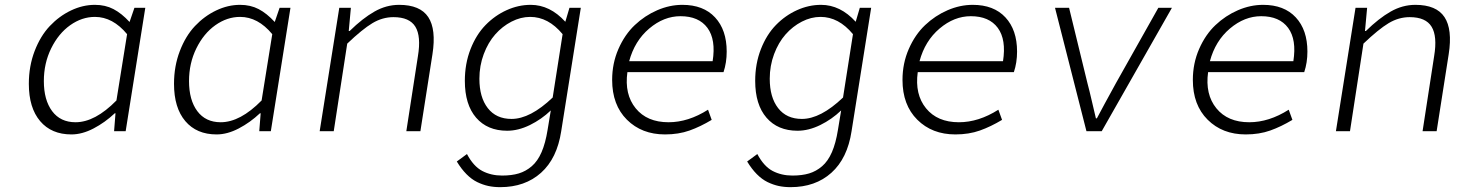

<svg xmlns="http://www.w3.org/2000/svg" viewBox="-20 -542 6036 793"><path d="M274.9 13.2Q192.4 13.2 145.8 -41.7Q99.1 -96.7 99.1 -195.8Q99.1 -268.6 123 -331.1Q147 -393.6 185.8 -434.6Q224.6 -475.6 273.2 -498.8Q321.8 -522 372.1 -522Q415 -522 448.7 -504.4Q482.4 -486.8 515.1 -451.2L535.2 -509.8H580.1L499 0H451.2L457 -74.2H454.1Q413.6 -36.1 366.5 -11.5Q319.3 13.2 274.9 13.2ZM292 -37.1Q372.6 -37.1 460.9 -127L504.9 -400.9Q445.8 -472.2 372.1 -472.2Q318.4 -472.2 270 -438Q221.7 -403.8 191.4 -342.3Q161.1 -280.8 161.1 -207Q161.1 -128.9 195.3 -83Q229.5 -37.1 292 -37.1Z M874.5 13.2Q792 13.2 745.4 -41.7Q698.7 -96.7 698.7 -195.8Q698.7 -268.6 722.7 -331.1Q746.6 -393.6 785.4 -434.6Q824.2 -475.6 872.8 -498.8Q921.4 -522 971.7 -522Q1014.6 -522 1048.3 -504.4Q1082 -486.8 1114.7 -451.2L1134.8 -509.8H1179.7L1098.6 0H1050.8L1056.6 -74.2H1053.7Q1013.2 -36.1 966.1 -11.5Q918.9 13.2 874.5 13.2ZM891.6 -37.1Q972.2 -37.1 1060.5 -127L1104.5 -400.9Q1045.4 -472.2 971.7 -472.2Q918 -472.2 869.6 -438Q821.3 -403.8 791 -342.3Q760.7 -280.8 760.7 -207Q760.7 -128.9 794.9 -83Q829.1 -37.1 891.6 -37.1Z M1300.3 0 1381.3 -509.8H1429.2L1420.4 -414.1H1424.3Q1477.5 -466.3 1526.4 -494.1Q1575.2 -522 1628.4 -522Q1715.3 -522 1748.8 -471.4Q1782.2 -420.9 1766.1 -317.9L1716.3 0H1658.2L1706.1 -310.1Q1719.7 -392.1 1695.6 -431.6Q1671.4 -471.2 1605 -471.2Q1559.6 -471.2 1518.1 -446.3Q1476.6 -421.4 1414.1 -361.8L1358.4 0Z M2332 -509.8H2378.9L2297.9 0Q2280.8 112.3 2214.6 171.6Q2148.4 231 2045.9 231Q2019.5 231 1996.8 226.1Q1974.1 221.2 1950.9 210Q1927.7 198.7 1906.5 177.2Q1885.3 155.8 1866.7 125L1908.7 94.2Q1935.5 145 1971.9 164.1Q2008.3 183.1 2053.7 183.1Q2093.3 183.1 2122.6 174.3Q2151.9 165.5 2176.3 144.5Q2200.7 123.5 2216.8 86.4Q2232.9 49.3 2241.7 -5.9L2254.9 -85.9Q2216.8 -49.3 2168.7 -25.6Q2120.6 -2 2074.7 -2Q1993.2 -2 1946.5 -55.9Q1899.9 -109.9 1899.9 -208Q1899.9 -278.8 1923.3 -338.9Q1946.8 -398.9 1985.4 -438.5Q2023.9 -478 2072.5 -500Q2121.1 -522 2171.9 -522Q2251.5 -522 2314.9 -452.1ZM2262.7 -139.2 2303.7 -400.9Q2244.6 -472.2 2169.9 -472.2Q2130.4 -472.2 2092.5 -452.6Q2054.7 -433.1 2025.4 -399.9Q1996.1 -366.7 1978 -318.6Q1960 -270.5 1960 -216.8Q1960 -140.1 1994.6 -95.5Q2029.3 -50.8 2092.8 -50.8Q2169.9 -50.8 2262.7 -139.2Z M2726.6 13.2Q2630.4 13.2 2569.3 -47.6Q2508.3 -108.4 2508.3 -211.9Q2508.3 -280.3 2534.2 -339.6Q2560.1 -398.9 2601.6 -438.2Q2643.1 -477.5 2694.6 -499.8Q2746.1 -522 2798.3 -522Q2885.3 -522 2933.3 -470.2Q2981.4 -418.5 2981.4 -329.1Q2981.4 -283.2 2968.3 -244.1H2571.3Q2558.6 -152.3 2605.5 -94.7Q2652.3 -37.1 2741.2 -37.1Q2822.8 -37.1 2904.3 -88.9L2919.4 -46.9Q2873 -19 2827.9 -2.9Q2782.7 13.2 2726.6 13.2ZM2578.6 -289.1H2923.3Q2937.5 -378.4 2901.9 -426.8Q2866.2 -475.1 2790.5 -475.1Q2721.7 -475.1 2661.4 -424.1Q2601.1 -373 2578.6 -289.1Z M3531.2 -509.8H3578.1L3497.1 0Q3480 112.3 3413.8 171.6Q3347.7 231 3245.1 231Q3218.8 231 3196 226.1Q3173.3 221.2 3150.1 210Q3127 198.7 3105.7 177.2Q3084.5 155.8 3065.9 125L3107.9 94.2Q3134.8 145 3171.1 164.1Q3207.5 183.1 3252.9 183.1Q3292.5 183.1 3321.8 174.3Q3351.1 165.5 3375.5 144.5Q3399.9 123.5 3416 86.4Q3432.1 49.3 3440.9 -5.9L3454.1 -85.9Q3416 -49.3 3367.9 -25.6Q3319.8 -2 3273.9 -2Q3192.4 -2 3145.8 -55.9Q3099.1 -109.9 3099.1 -208Q3099.1 -278.8 3122.6 -338.9Q3146 -398.9 3184.6 -438.5Q3223.1 -478 3271.7 -500Q3320.3 -522 3371.1 -522Q3450.7 -522 3514.2 -452.1ZM3461.9 -139.2 3502.9 -400.9Q3443.8 -472.2 3369.1 -472.2Q3329.6 -472.2 3291.7 -452.6Q3253.9 -433.1 3224.6 -399.9Q3195.3 -366.7 3177.2 -318.6Q3159.2 -270.5 3159.2 -216.8Q3159.2 -140.1 3193.8 -95.5Q3228.5 -50.8 3292 -50.8Q3369.1 -50.8 3461.9 -139.2Z M3925.8 13.2Q3829.6 13.2 3768.6 -47.6Q3707.5 -108.4 3707.5 -211.9Q3707.5 -280.3 3733.4 -339.6Q3759.3 -398.9 3800.8 -438.2Q3842.3 -477.5 3893.8 -499.8Q3945.3 -522 3997.6 -522Q4084.5 -522 4132.6 -470.2Q4180.7 -418.5 4180.7 -329.1Q4180.7 -283.2 4167.5 -244.1H3770.5Q3757.8 -152.3 3804.7 -94.7Q3851.6 -37.1 3940.4 -37.1Q4022 -37.1 4103.5 -88.9L4118.7 -46.9Q4072.3 -19 4027.1 -2.9Q3981.9 13.2 3925.8 13.2ZM3777.8 -289.1H4122.6Q4136.7 -378.4 4101.1 -426.8Q4065.4 -475.1 3989.7 -475.1Q3920.9 -475.1 3860.6 -424.1Q3800.3 -373 3777.8 -289.1Z M4467.3 0 4337.4 -509.8H4395.5L4471.2 -199.2Q4479 -170.4 4490.7 -119.6Q4502.4 -68.8 4506.3 -53.2H4510.3Q4513.7 -59.6 4543 -114.3Q4572.3 -168.9 4589.4 -199.2L4764.2 -509.8H4820.3L4530.3 0Z M5125 13.2Q5028.8 13.2 4967.8 -47.6Q4906.7 -108.4 4906.7 -211.9Q4906.7 -280.3 4932.6 -339.6Q4958.5 -398.9 5000 -438.2Q5041.5 -477.5 5093 -499.8Q5144.5 -522 5196.8 -522Q5283.7 -522 5331.8 -470.2Q5379.9 -418.5 5379.9 -329.1Q5379.9 -283.2 5366.7 -244.1H4969.7Q4957 -152.3 5003.9 -94.7Q5050.8 -37.1 5139.6 -37.1Q5221.2 -37.1 5302.7 -88.9L5317.9 -46.9Q5271.5 -19 5226.3 -2.9Q5181.2 13.2 5125 13.2ZM4977.1 -289.1H5321.8Q5335.9 -378.4 5300.3 -426.8Q5264.6 -475.1 5189 -475.1Q5120.1 -475.1 5059.8 -424.1Q4999.5 -373 4977.1 -289.1Z M5497.6 0 5578.6 -509.8H5626.5L5617.7 -414.1H5621.6Q5674.8 -466.3 5723.6 -494.1Q5772.5 -522 5825.7 -522Q5912.6 -522 5946 -471.4Q5979.5 -420.9 5963.4 -317.9L5913.6 0H5855.5L5903.3 -310.1Q5917 -392.1 5892.8 -431.6Q5868.7 -471.2 5802.2 -471.2Q5756.8 -471.2 5715.3 -446.3Q5673.8 -421.4 5611.3 -361.8L5555.7 0Z"/></svg>

Font: Office Code Pro D Light Italic
Style: Regular
Weight: 300
Italic angle: -9°
Designer: Nathan Rutzky & Paul D. Hunt
Foundry: Adobe Systems Incorporated
Version: Version 1.004;PS 001.004;hotconv 1.0.70;makeotf.lib2.5.58329